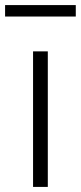

<svg xmlns="http://www.w3.org/2000/svg" viewBox="-30 -735 318 755"><path d="M100 -533H158V0H100ZM-10 -715H268V-670H-10Z"/></svg>

Font: Kinto Sans Light
Style: Regular
Weight: 300
Designer: Authors: Ryoko NISHIZUKA  (kana & ideographs); Paul D. Hunt (Latin, Greek & Cyrillic); Wenlong ZHANG  (bopomofo); Sandol
Foundry: Adobe Systems Incorporated, ookami Inc.
Version: Version 0.001